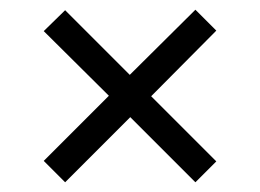

<svg xmlns="http://www.w3.org/2000/svg" viewBox="-20 -558 535 395"><path d="M114 -537 247 -404 382 -538 425 -495 291 -360 425 -226 382 -183 248 -317 114 -183 70 -227 204 -361 70 -494Z"/></svg>

Font: Aspekta 300
Style: Regular
Weight: 300
Designer: Ivo Dolenc
Version: Version 2.000